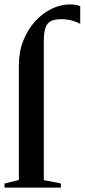

<svg xmlns="http://www.w3.org/2000/svg" viewBox="-22 -850 383 870"><path d="M-1.5 0V-18.5L63.5 -34.5V-554.5Q63.5 -616 83.8 -666.5Q104 -717 137.5 -753.8Q171 -790.5 212.2 -810.2Q253.5 -830 295.5 -830Q312.5 -830 324 -827.5Q335.5 -825 341.5 -821.5V-742Q328 -750 305.5 -756.5Q283 -763 255.5 -763Q227 -763 209.5 -754.8Q192 -746.5 184.2 -724.8Q176.5 -703 176.5 -662.5V-34L254 -18.5V0Z"/></svg>

Font: Merriweather 144pt SemiBold
Style: Regular
Weight: 600
Version: Version 2.100